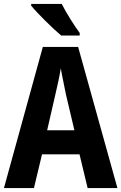

<svg xmlns="http://www.w3.org/2000/svg" viewBox="-20 -953 615 973"><path d="M293 -933H138V-924C168 -887 250 -806 290 -773H384V-786C359 -819 314 -890 293 -933ZM424 0H575L376 -715H197L0 0H152L193 -171H383ZM314 -475 357 -293H219L261 -476C270 -515 283 -571 288 -607C294 -570 306 -518 314 -475Z"/></svg>

Font: Noto Sans Myanmar Condensed
Style: Bold
Weight: 700
Width: 3
Designer: Monotype Design Team
Foundry: Monotype Imaging Inc.
Version: Version 2.107